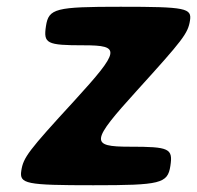

<svg xmlns="http://www.w3.org/2000/svg" viewBox="-20 -548 583 568"><path d="M385 -280C521 -430 536 -449 542 -487C548 -524 530 -528 337 -528C144 -528 124 -523 116 -471C108 -419 118 -414 228 -414C338 -414 336 -399 200 -250C63 -101 49 -82 43 -43C37 -4 56 0 256 0C455 0 476 -5 484 -57C492 -109 481 -114 364 -114C246 -114 248 -129 385 -280Z"/></svg>

Font: Asimov Print
Style: AIt
Weight: 500
Designer: Google
Version: Version 2.000980: 2014